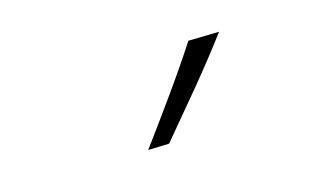

<svg xmlns="http://www.w3.org/2000/svg" viewBox="-40 -901 696 404"><g transform="rotate(-15 308.0 -699.0)"><path d="M243.7 -598.6Q280.8 -648.9 316.4 -698.7Q352.1 -748.5 384.8 -798.8L452.1 -800.3Q413.6 -749 372.6 -699.5Q331.5 -649.9 289.6 -600.1Z"/></g></svg>

Font: Pinar DS1 Light
Style: Regular
Weight: 300
Designer: Amin Abedi
Version: Version 3.000